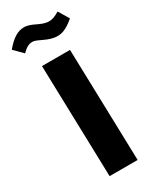

<svg xmlns="http://www.w3.org/2000/svg" viewBox="-269 -972 819 1026"><g transform="rotate(-30 140.5 -459.0)"><path d="M214 -787C235 -787 266 -792 317 -836L278 -901C251 -885 235 -878 214 -878C163 -878 129 -918 79 -918C41 -918 4 -895 -36 -846L16 -794C37 -815 55 -828 79 -828C113 -828 154 -787 214 -787ZM79 0H252L233 -690H60Z"/></g></svg>

Font: Noto Sans Arabic UI Bk
Style: Regular
Weight: 900
Designer: Monotype Design Team, Nadine Chahine and Nizar Qandah
Foundry: Monotype Imaging Inc.
Version: Version 2.010